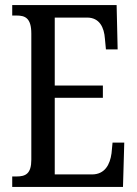

<svg xmlns="http://www.w3.org/2000/svg" viewBox="-20 -734 539 754"><path d="M28 0H463L468 -174H422L418 -132C412 -88 392 -49 341 -49H195V-350H384V-398H195V-665H322C371 -665 389 -626 392 -582L396 -540H442L438 -714H28V-673H45C78 -673 103 -664 103 -602V-107C103 -52 81 -41 45 -41H28Z"/></svg>

Font: Noto Serif Myanmar ExtCond
Style: Regular
Weight: 400
Width: 2
Designer: Ben Mitchell and the Monotype Design Team
Foundry: Monotype Imaging Inc.
Version: Version 2.106